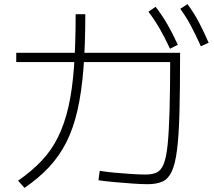

<svg xmlns="http://www.w3.org/2000/svg" viewBox="-20 -875 1040 934"><path d="M698 21Q669 21 626 18Q583 15 538.5 11Q494 7 459 2L465 -44Q495 -39 537 -35Q579 -31 620 -28.5Q661 -26 688 -26Q720 -26 741.5 -35.5Q763 -45 776 -76.5Q789 -108 795.5 -171.5Q802 -235 805 -342Q808 -449 808 -611L832 -573H59V-618H856V-608Q856 -440 853 -327Q850 -214 841 -144.5Q832 -75 815 -39.5Q798 -4 769.5 8.5Q741 21 698 21ZM68 4Q134 -42 182 -92.5Q230 -143 262 -207.5Q294 -272 313 -355.5Q332 -439 340 -550Q348 -661 348 -806H395Q395 -657 386 -542Q377 -427 357 -339Q337 -251 303 -183.5Q269 -116 218.5 -62Q168 -8 99 39ZM807 -638Q781 -694 756 -737Q731 -780 702 -818L737 -842Q770 -799 795.5 -754.5Q821 -710 845 -657ZM957 -650Q932 -706 908.5 -750Q885 -794 857 -832L892 -855Q924 -812 948 -766Q972 -720 995 -667Z"/></svg>

Font: M PLUS 1 Light
Style: Regular
Weight: 300
Designer: Coji Morishita
Foundry: UNDERFOREST DESIGN
Version: Version 1.001